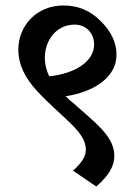

<svg xmlns="http://www.w3.org/2000/svg" viewBox="-20 -640 513 702"><path d="M332 42C379 1 398 -33 398 -71C398 -142 326 -193 248 -263C238 -271 229 -279 220 -288C318 -303 406 -354 406 -440C406 -485 386 -526 347 -564C310 -601 266 -620 212 -620C113 -620 47 -545 47 -459C47 -404 71 -356 114 -309C206 -209 294 -160 294 -93C294 -68 279 -45 247 -16ZM144 -431C144 -486 181 -550 253 -550C294 -550 324 -520 324 -477C324 -416 256 -371 160 -361C150 -382 144 -404 144 -431Z"/></svg>

Font: Noto Serif Devanagari Medium
Style: Regular
Weight: 500
Designer: Universal Thirst, Indian Type Foundry and the Monotype Design Team
Foundry: Monotype Imaging Inc.
Version: Version 2.004